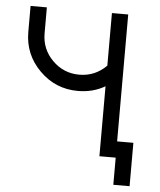

<svg xmlns="http://www.w3.org/2000/svg" viewBox="-54 -692 718 861"><g transform="rotate(5 305.0 -261.5)"><path d="M561.5 122.1H488.3V0H415V-314.9Q360.8 -283.2 293 -283.2Q191.9 -283.2 120.4 -354.7Q48.8 -426.3 48.8 -527.3V-644.5H122.1V-527.3Q122.1 -456.5 172.1 -406.5Q222.2 -356.4 293 -356.4Q363.8 -356.4 415 -407.7V-644.5H488.3V-73.2H561.5Z"/></g></svg>

Font: Catrinity
Style: Regular
Weight: 400
Designer: Alexander Lange
Foundry: High-Logic / Made with FontCreator
Version: Version 2.090;May 20, 2024;FontCreator 15.0.0.2974 64-bit